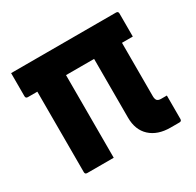

<svg xmlns="http://www.w3.org/2000/svg" viewBox="-124 -679 848 829"><g transform="rotate(-30 300.0 -264.0)"><path d="M24 -538H547Q558 -538 558 -527V-412H504V-146Q504 -130 511 -123Q518 -118 529 -118H558V-1Q558 10 547 10H503Q439 10 402 -24Q365 -58 365 -119V-412H225V0H93Q82 0 82 -11V-412H35Q24 -412 24 -423Z"/></g></svg>

Font: Recursive Sn Lnr St
Style: Bold
Weight: 700
Version: Version 1.079;hotconv 1.0.112;makeotfexe 2.5.65598; ttfautoh